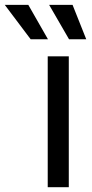

<svg xmlns="http://www.w3.org/2000/svg" viewBox="-122 -781 384 801"><path d="M77.1 0V-545.9H165V0ZM166 -617.2 83 -760.7H180.7L237.8 -617.2ZM5.9 -617.2 -102.1 -760.7H-3.9L78.1 -617.2Z"/></svg>

Font: Adwaita Sans
Style: Regular
Weight: 400
Designer: Rasmus Andersson
Foundry: rsms
Version: Version 4.001;git-9221beed3